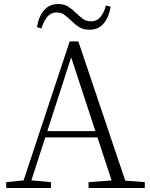

<svg xmlns="http://www.w3.org/2000/svg" viewBox="-20 -936 747 956"><path d="M164 -801Q172 -853 199 -884.5Q226 -916 269 -916Q299 -916 319.5 -903Q340 -890 357 -873Q375 -856 391.5 -843Q408 -830 433 -830Q462 -830 479.5 -850.5Q497 -871 508 -909L531 -902Q522 -850 496 -819Q470 -788 426 -788Q395 -788 375 -800.5Q355 -813 339 -829Q321 -846 304 -860Q287 -874 261 -874Q234 -874 216 -853Q198 -832 186 -794ZM11 0V-29L109 -39H126L234 -29V0ZM85 0 327 -730H370L616 0H548L324 -682H344L340 -668L124 0ZM192 -252 194 -283H493L495 -252ZM421 0V-29L554 -39H574L701 -29V0Z"/></svg>

Font: Noto Serif KR
Style: Regular
Weight: 200
Designer: Ryoko NISHIZUKA 西塚涼子 (kana & ideographs); Frank Grießhammer (Latin, Greek & Cyrillic); Wenlong ZHANG 张文龙 (bopomofo); San
Foundry: Adobe
Version: Version 2.001;hotconv 1.1.0;makeotfexe 2.6.0